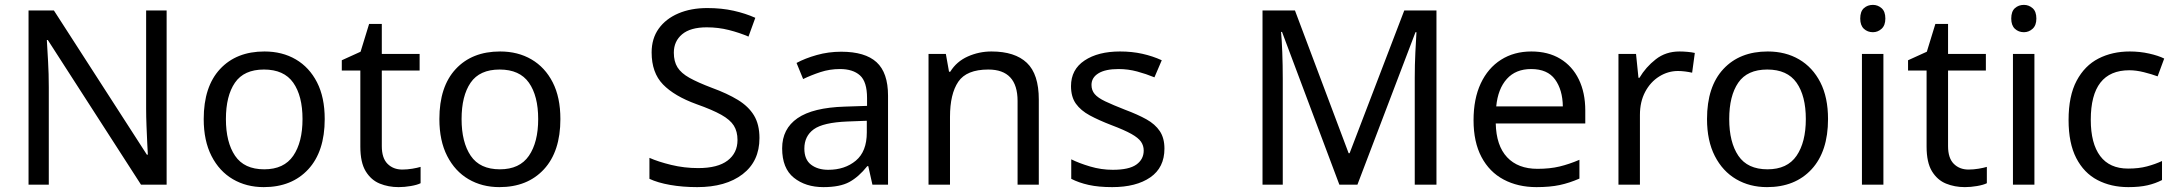

<svg xmlns="http://www.w3.org/2000/svg" viewBox="-20 -757 8924 787"><path d="M663 0H558L176 -593H172Q174 -558 177 -506Q180 -454 180 -399V0H97V-714H201L582 -123H586Q585 -139 583.5 -171Q582 -203 580.5 -241Q579 -279 579 -311V-714H663Z M1311 -269Q1311 -136 1243.5 -63Q1176 10 1061 10Q990 10 934.5 -22.5Q879 -55 847 -117.5Q815 -180 815 -269Q815 -402 882 -474Q949 -546 1064 -546Q1137 -546 1192.5 -513.5Q1248 -481 1279.5 -419.5Q1311 -358 1311 -269ZM906 -269Q906 -174 943.5 -118.5Q981 -63 1063 -63Q1144 -63 1182 -118.5Q1220 -174 1220 -269Q1220 -364 1182 -418Q1144 -472 1062 -472Q980 -472 943 -418Q906 -364 906 -269Z M1629 -62Q1649 -62 1670 -65.5Q1691 -69 1704 -73V-6Q1690 1 1664 5.5Q1638 10 1614 10Q1572 10 1536.5 -4.5Q1501 -19 1479 -55Q1457 -91 1457 -156V-468H1381V-510L1458 -545L1493 -659H1545V-536H1700V-468H1545V-158Q1545 -109 1568.5 -85.5Q1592 -62 1629 -62Z M2277 -269Q2277 -136 2209.5 -63Q2142 10 2027 10Q1956 10 1900.5 -22.5Q1845 -55 1813 -117.5Q1781 -180 1781 -269Q1781 -402 1848 -474Q1915 -546 2030 -546Q2103 -546 2158.5 -513.5Q2214 -481 2245.5 -419.5Q2277 -358 2277 -269ZM1872 -269Q1872 -174 1909.5 -118.5Q1947 -63 2029 -63Q2110 -63 2148 -118.5Q2186 -174 2186 -269Q2186 -364 2148 -418Q2110 -472 2028 -472Q1946 -472 1909 -418Q1872 -364 1872 -269Z M3093 -191Q3093 -96 3024 -43Q2955 10 2838 10Q2778 10 2727 1Q2676 -8 2642 -24V-110Q2678 -94 2731.5 -81Q2785 -68 2842 -68Q2922 -68 2962.5 -99Q3003 -130 3003 -183Q3003 -218 2988 -242Q2973 -266 2936.5 -286.5Q2900 -307 2835 -330Q2744 -363 2697.5 -411Q2651 -459 2651 -542Q2651 -599 2680 -639.5Q2709 -680 2760.5 -702Q2812 -724 2879 -724Q2938 -724 2987 -713Q3036 -702 3076 -684L3048 -607Q3011 -623 2967.5 -634Q2924 -645 2877 -645Q2810 -645 2776 -616.5Q2742 -588 2742 -541Q2742 -505 2757 -481Q2772 -457 2806 -438Q2840 -419 2898 -397Q2961 -374 3004.5 -347.5Q3048 -321 3070.5 -284Q3093 -247 3093 -191Z M3428 -545Q3526 -545 3573 -502Q3620 -459 3620 -365V0H3556L3539 -76H3535Q3500 -32 3461.5 -11Q3423 10 3355 10Q3282 10 3234 -28.5Q3186 -67 3186 -149Q3186 -229 3249 -272.5Q3312 -316 3443 -320L3534 -323V-355Q3534 -422 3505 -448Q3476 -474 3423 -474Q3381 -474 3343 -461.5Q3305 -449 3272 -433L3245 -499Q3280 -518 3328 -531.5Q3376 -545 3428 -545ZM3454 -259Q3354 -255 3315.5 -227Q3277 -199 3277 -148Q3277 -103 3304.5 -82Q3332 -61 3375 -61Q3443 -61 3488 -98.5Q3533 -136 3533 -214V-262Z M4044 -546Q4140 -546 4189 -499.5Q4238 -453 4238 -349V0H4151V-343Q4151 -472 4031 -472Q3942 -472 3908 -422Q3874 -372 3874 -278V0H3786V-536H3857L3870 -463H3875Q3901 -505 3947 -525.5Q3993 -546 4044 -546Z M4753 -148Q4753 -70 4695 -30Q4637 10 4539 10Q4483 10 4442.5 1Q4402 -8 4371 -24V-104Q4403 -88 4448.5 -74.5Q4494 -61 4541 -61Q4608 -61 4638 -82.5Q4668 -104 4668 -140Q4668 -160 4657 -176Q4646 -192 4617.5 -208Q4589 -224 4536 -244Q4484 -264 4447 -284Q4410 -304 4390 -332Q4370 -360 4370 -404Q4370 -472 4425.5 -509Q4481 -546 4571 -546Q4620 -546 4662.5 -536.5Q4705 -527 4742 -510L4712 -440Q4678 -454 4641 -464Q4604 -474 4565 -474Q4511 -474 4482.5 -456.5Q4454 -439 4454 -409Q4454 -387 4467 -371.5Q4480 -356 4510.5 -341.5Q4541 -327 4592 -307Q4643 -288 4679 -268Q4715 -248 4734 -219.5Q4753 -191 4753 -148Z M5470 0 5235 -626H5231Q5234 -595 5236 -542.5Q5238 -490 5238 -433V0H5155V-714H5288L5508 -129H5512L5736 -714H5868V0H5779V-439Q5779 -491 5781.5 -542Q5784 -593 5786 -625H5782L5544 0Z M6257 -546Q6326 -546 6375.5 -516Q6425 -486 6451.5 -431.5Q6478 -377 6478 -304V-251H6111Q6113 -160 6157.5 -112.5Q6202 -65 6282 -65Q6333 -65 6372.5 -74.5Q6412 -84 6454 -102V-25Q6413 -7 6373 1.5Q6333 10 6278 10Q6202 10 6143.5 -21Q6085 -52 6052.5 -113.5Q6020 -175 6020 -264Q6020 -352 6049.5 -415Q6079 -478 6132.5 -512Q6186 -546 6257 -546ZM6256 -474Q6193 -474 6156.5 -433.5Q6120 -393 6113 -321H6386Q6385 -389 6354 -431.5Q6323 -474 6256 -474Z M6864 -546Q6879 -546 6896.5 -544.5Q6914 -543 6927 -540L6916 -459Q6903 -462 6887.5 -464Q6872 -466 6858 -466Q6817 -466 6781 -443.5Q6745 -421 6723.5 -380.5Q6702 -340 6702 -286V0H6614V-536H6686L6696 -438H6700Q6726 -482 6767 -514Q6808 -546 6864 -546Z M7473 -269Q7473 -136 7405.5 -63Q7338 10 7223 10Q7152 10 7096.5 -22.5Q7041 -55 7009 -117.5Q6977 -180 6977 -269Q6977 -402 7044 -474Q7111 -546 7226 -546Q7299 -546 7354.5 -513.5Q7410 -481 7441.5 -419.5Q7473 -358 7473 -269ZM7068 -269Q7068 -174 7105.5 -118.5Q7143 -63 7225 -63Q7306 -63 7344 -118.5Q7382 -174 7382 -269Q7382 -364 7344 -418Q7306 -472 7224 -472Q7142 -472 7105 -418Q7068 -364 7068 -269Z M7657 -737Q7677 -737 7692.5 -723.5Q7708 -710 7708 -681Q7708 -653 7692.5 -639Q7677 -625 7657 -625Q7635 -625 7620 -639Q7605 -653 7605 -681Q7605 -710 7620 -723.5Q7635 -737 7657 -737ZM7700 -536V0H7612V-536Z M8049 -62Q8069 -62 8090 -65.5Q8111 -69 8124 -73V-6Q8110 1 8084 5.5Q8058 10 8034 10Q7992 10 7956.5 -4.5Q7921 -19 7899 -55Q7877 -91 7877 -156V-468H7801V-510L7878 -545L7913 -659H7965V-536H8120V-468H7965V-158Q7965 -109 7988.5 -85.5Q8012 -62 8049 -62Z M8276 -737Q8296 -737 8311.5 -723.5Q8327 -710 8327 -681Q8327 -653 8311.5 -639Q8296 -625 8276 -625Q8254 -625 8239 -639Q8224 -653 8224 -681Q8224 -710 8239 -723.5Q8254 -737 8276 -737ZM8319 -536V0H8231V-536Z M8704 10Q8633 10 8577.5 -19Q8522 -48 8490.5 -109Q8459 -170 8459 -265Q8459 -364 8492 -426Q8525 -488 8581.5 -517Q8638 -546 8710 -546Q8751 -546 8789 -537.5Q8827 -529 8851 -517L8824 -444Q8800 -453 8768 -461Q8736 -469 8708 -469Q8550 -469 8550 -266Q8550 -169 8588.5 -117.5Q8627 -66 8703 -66Q8747 -66 8780.5 -75Q8814 -84 8842 -97V-19Q8815 -5 8782.5 2.5Q8750 10 8704 10Z"/></svg>

Font: Noto Sans Meroitic
Style: Regular
Weight: 400
Designer: Monotype Design Team
Foundry: Monotype Imaging Inc.
Version: Version 2.002; ttfautohint (v1.8.4.7-5d5b)